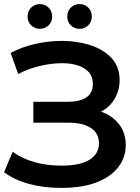

<svg xmlns="http://www.w3.org/2000/svg" viewBox="-22 -909 685 939"><path d="M277 10Q191 10 118.5 -10Q46 -30 -2 -67L40 -167Q84 -134 145 -116.5Q206 -99 278 -99Q372 -99 417 -128.5Q462 -158 462 -208Q462 -258 422 -283.5Q382 -309 313 -309H141V-411H306Q432 -411 432 -498Q432 -535 411.5 -557Q391 -579 357 -589.5Q323 -600 282 -600Q228 -600 169.5 -585.5Q111 -571 67 -547L30 -650Q84 -679 149.5 -694Q215 -709 281 -709Q354 -709 418.5 -688.5Q483 -668 523 -625.5Q563 -583 563 -517Q563 -468 539 -426.5Q515 -385 472 -363Q525 -345 559 -303Q593 -261 593 -199Q593 -139 556.5 -91.5Q520 -44 450 -17Q380 10 277 10ZM367 -768Q342 -768 324.5 -785Q307 -802 307 -828Q307 -855 324.5 -872Q342 -889 367 -889Q392 -889 409.5 -872Q427 -855 427 -828Q427 -802 409.5 -785Q392 -768 367 -768ZM173 -768Q148 -768 130.5 -785Q113 -802 113 -828Q113 -855 130.5 -872Q148 -889 173 -889Q198 -889 215.5 -872Q233 -855 233 -828Q233 -802 215.5 -785Q198 -768 173 -768Z"/></svg>

Font: Montserrat SemiBold
Style: Regular
Weight: 600
Designer: Julieta Ulanovsky
Foundry: Julieta Ulanovsky
Version: Version 9.000; ttfautohint (v1.8.4.7-5d5b)